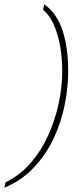

<svg xmlns="http://www.w3.org/2000/svg" viewBox="-78 -764 375 898"><path d="M-52 89Q15 56 65 -1.5Q115 -59 147.5 -131Q180 -203 196.5 -280.5Q213 -358 213 -430Q213 -490 203.5 -546Q194 -602 174 -647.5Q154 -693 123 -719L129 -744Q188 -702 214.5 -621.5Q241 -541 241 -431Q241 -355 224.5 -273Q208 -191 172 -115Q136 -39 79 21Q22 81 -58 114Z"/></svg>

Font: Noto Serif Thin
Style: Italic
Weight: 100
Italic angle: -12°
Designer: Monotype Design Team
Foundry: Monotype Imaging Inc.
Version: Version 2.014; ttfautohint (v1.8.4.7-5d5b)